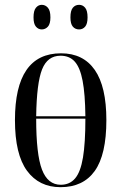

<svg xmlns="http://www.w3.org/2000/svg" viewBox="-20 -766 503 796"><path d="M231 10Q142 10 92 -58Q42 -126 42 -268Q42 -545 233 -545Q325 -545 373 -476Q421 -407 421 -268Q421 -125 373 -57.5Q325 10 231 10ZM334 -284Q333 -376 322.5 -431Q312 -486 290 -510.5Q268 -535 231 -535Q177 -535 154.5 -478.5Q132 -422 130 -284ZM232 0Q269 0 291.5 -26.5Q314 -53 324 -113Q334 -173 334 -274H130Q130 -126 154 -63Q178 0 232 0ZM308 -644Q292 -644 282 -655.5Q272 -667 272 -694Q272 -722 282 -734Q292 -746 308 -746Q323 -746 333 -734Q343 -722 343 -694Q343 -667 333 -655.5Q323 -644 308 -644ZM153 -644Q139 -644 129 -655.5Q119 -667 119 -694Q119 -722 129 -734Q139 -746 153 -746Q168 -746 178.5 -734Q189 -722 189 -694Q189 -667 178.5 -655.5Q168 -644 153 -644Z"/></svg>

Font: Noto Serif Display ExtraCondensed
Style: Regular
Weight: 400
Width: 2
Designer: Monotype Design Team
Foundry: Monotype Imaging Inc.
Version: Version 2.009